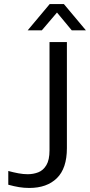

<svg xmlns="http://www.w3.org/2000/svg" viewBox="-20 -918 445 950"><path d="M125 12Q99 12 74.5 8Q50 4 21 -4V-72Q47 -65 71 -60.5Q95 -56 117 -56Q145 -56 169.5 -65.5Q194 -75 209.5 -101Q225 -127 225 -174V-710H311V-185Q311 -85 261.5 -36.5Q212 12 125 12ZM117 -768 226 -898H296L405 -768H335L262 -856L187 -768Z"/></svg>

Font: Special Gothic
Style: Regular
Weight: 400
Designer: Alistair McCready
Foundry: Monolith
Version: Version 1.010; ttfautohint (v1.8.4.7-5d5b)